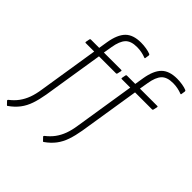

<svg xmlns="http://www.w3.org/2000/svg" viewBox="-254 -861 1220 1220"><g transform="rotate(45 355.5 -251.0)"><path d="M196 -482H351Q358 -482 357 -476L351 -449Q350 -443 344 -443H191L126 -34Q117 19 103 60Q89 101 65 132.5Q41 164 4 190Q0 194 -4 189L-23 169Q-26 164 -21 160Q10 136 30.5 108Q51 80 64 45Q77 10 84 -38L148 -443H72Q66 -443 67 -450L72 -476Q73 -482 79 -482H154L164 -544Q177 -622 212.5 -658Q248 -694 319 -694Q342 -694 366.5 -690Q391 -686 407 -679Q411 -676 411 -671L407 -644Q406 -638 400 -641Q382 -648 362 -652Q342 -656 320 -656Q266 -656 241 -629Q216 -602 206 -541ZM520 -482H675Q682 -482 681 -476L675 -449Q674 -443 668 -443H515L450 -34Q441 19 427 60Q413 101 389 132.5Q365 164 328 190Q324 194 320 189L301 169Q298 164 303 160Q334 136 354.5 108Q375 80 388 45Q401 10 408 -38L472 -443H396Q390 -443 391 -450L396 -476Q397 -482 403 -482H478L488 -544Q501 -622 536.5 -658Q572 -694 643 -694Q666 -694 690.5 -690Q715 -686 731 -679Q735 -676 735 -671L731 -644Q730 -638 724 -641Q706 -648 686 -652Q666 -656 644 -656Q590 -656 565 -629Q540 -602 530 -541Z"/></g></svg>

Font: Sofia Sans Semi Condensed ExtraLight
Style: Italic
Weight: 250
Italic angle: -9°
Version: Version 4.100